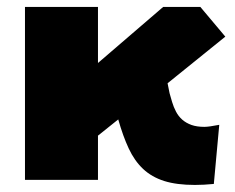

<svg xmlns="http://www.w3.org/2000/svg" viewBox="-20 -520 679 555"><path d="M570.8 -153.3Q583.5 -153.3 613.8 -159.2L598.1 11.7Q568.8 14.6 543.5 14.6Q490.7 14.6 454.6 3.2Q418.5 -8.3 393.6 -31.7Q368.7 -55.2 352.1 -90.8Q335.4 -126.5 321.8 -174.8L263.2 -127.9V0H52.2V-500H263.2V-337.9L451.7 -500H559.1L631.3 -414.1L464.4 -279.3L470.2 -250.5L477.5 -225.1Q481.9 -210.4 488.8 -197.3Q495.6 -184.1 506.6 -174.3Q517.6 -164.6 533.2 -158.9Q548.8 -153.3 570.8 -153.3Z"/></svg>

Font: Paytone One
Style: Regular
Weight: 400
Designer: vernon adams
Foundry: vernon adams
Version: 1.000